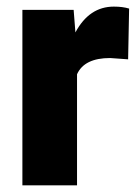

<svg xmlns="http://www.w3.org/2000/svg" viewBox="-20 -558 419 578"><path d="M365.7 -379.4 311.5 -383.3Q233.9 -383.3 211.9 -334.5V0H47.4V-528.3H201.7L207 -460.4Q248.5 -538.1 322.8 -538.1Q349.1 -538.1 368.7 -532.2Z"/></svg>

Font: Vazir Black FD-UI
Style: Black-FD-UI
Weight: 900
Designer: Saber Rastikerdar
Foundry: Saber Rastikerdar
Version: Version 30.0.0